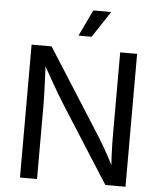

<svg xmlns="http://www.w3.org/2000/svg" viewBox="-61 -995 876 1047"><g transform="rotate(5 376.5 -471.0)"><path d="M87.9 0V-727.5H197.3L493.2 -262.2Q504.9 -244.1 521.5 -215.8Q538.1 -187.5 557.4 -151.9Q576.7 -116.2 595.2 -75.7H582Q577.6 -117.7 575.7 -156Q573.7 -194.3 573.2 -226.6Q572.8 -258.8 572.8 -281.2V-727.5H665.5V0H555.2L291.5 -414.1Q273.4 -442.9 255.1 -473.4Q236.8 -503.9 213.4 -545.7Q189.9 -587.4 155.3 -648.9H172.4Q174.8 -594.7 176.8 -548.8Q178.7 -502.9 179.9 -468.8Q181.2 -434.6 181.2 -415V0ZM338.4 -798.8 406.7 -942.4H504.9L410.2 -798.8Z"/></g></svg>

Font: Atlassian Sans
Style: Regular
Weight: 400
Designer: Rasmus Andersson
Foundry: Modifications by Atlassian Pty Ltd, manufactured by rsms
Version: Version 4.001;git-9221beed3